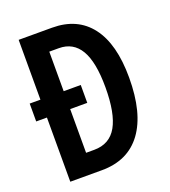

<svg xmlns="http://www.w3.org/2000/svg" viewBox="-131 -811 806 908"><g transform="rotate(-20 271.5 -357.0)"><path d="M235 -714Q362 -714 429.5 -625.5Q497 -537 497 -368Q497 -189 427.5 -94.5Q358 0 226 0H67V-323H13V-413H67V-714ZM232 -612H184V-413H270V-323H184V-103H225Q303 -103 339.5 -167.5Q376 -232 376 -363Q376 -490 340 -551Q304 -612 232 -612Z"/></g></svg>

Font: Noto Sans Thai Looped ExtraCondensed SemiBold
Style: Regular
Weight: 600
Width: 2
Designer: Sasikarn Vongin, Ben Mitchell
Foundry: The Fontpad Ltd
Version: Version 1.001; ttfautohint (v1.8.4.7-5d5b)